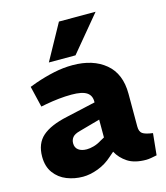

<svg xmlns="http://www.w3.org/2000/svg" viewBox="-112 -831 802 926"><g transform="rotate(-15 289.0 -368.5)"><path d="M188 8Q146 8 108 -7Q70 -22 46 -54.5Q22 -87 22 -136Q22 -202 62.5 -237.5Q103 -273 187 -291L334 -324V-326Q335 -358 312 -373.5Q289 -389 236 -389Q205 -389 172 -385.5Q139 -382 107 -376L81 -371L56 -476L88 -488Q137 -505 184 -515Q231 -525 277 -525Q379 -525 441 -473.5Q503 -422 503 -322V-158Q503 -133 516.5 -123Q530 -113 568 -108L557 0Q543 3 528.5 5.5Q514 8 504 8Q446 8 411.5 -14.5Q377 -37 359 -71L337 -52Q304 -22 264 -7Q224 8 188 8ZM240 -115Q256 -115 275.5 -120.5Q295 -126 314 -138L334 -149V-238L230 -209Q203 -202 193 -189.5Q183 -177 183 -160Q183 -138 198.5 -126.5Q214 -115 240 -115ZM171 -567 269 -745H452L304 -567Z"/></g></svg>

Font: REM
Style: Bold
Weight: 700
Designer: Octavio Pardo
Foundry: Ashler Design
Version: Version 1.005;gftools[0.9.28]